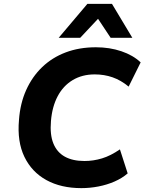

<svg xmlns="http://www.w3.org/2000/svg" viewBox="-20 -960 746 991"><path d="M400 11Q295 11 219.5 -30.5Q144 -72 106 -150.5Q68 -229 78 -341Q84 -426 115 -495Q146 -564 197.5 -613.5Q249 -663 319 -689.5Q389 -716 475 -716Q546 -716 606.5 -695.5Q667 -675 706 -638L644 -513Q604 -546 561 -561Q518 -576 469 -576Q404 -576 355 -546.5Q306 -517 277.5 -463Q249 -409 243 -335Q237 -265 255.5 -219.5Q274 -174 314.5 -151.5Q355 -129 416 -129Q462 -129 506.5 -142.5Q551 -156 599 -189L639 -65Q610 -40 571 -23Q532 -6 488 2.5Q444 11 400 11ZM283 -765 431 -940H558L663 -765H551L486 -863L394 -765Z"/></svg>

Font: Nunito Sans 9pt ExtraBold
Style: Italic
Weight: 800
Italic angle: -9°
Version: Version 3.101;gftools[0.9.27]